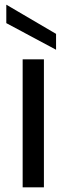

<svg xmlns="http://www.w3.org/2000/svg" viewBox="-20 -802 286 822"><path d="M77 -548C77 -548 77 0 77 0C77 0 168 0 168 0C168 0 168 -548 168 -548C168 -548 77 -548 77 -548ZM7 -782C7 -782 7 -703 7 -703C7 -703 220 -589 220 -589C220 -589 220 -657 220 -657C220 -657 7 -782 7 -782Z"/></svg>

Font: Girnar Poppins
Style: Regular
Weight: 500
Designer: Ninad Kale (Devanagari), Jonny Pinhorn (Latin)
Foundry: Indian Type Foundry
Version: ""